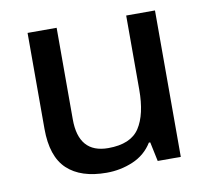

<svg xmlns="http://www.w3.org/2000/svg" viewBox="-66 -613 762 696"><g transform="rotate(-10 315.0 -264.5)"><path d="M547 -539V0H462L447 -71H442Q416 -29 370 -9.5Q324 10 273 10Q178 10 128 -37Q78 -84 78 -186V-539H185V-202Q185 -77 294 -77Q377 -77 409 -126Q441 -175 441 -266V-539Z"/></g></svg>

Font: Noto Sans Arabic Med
Style: Regular
Weight: 500
Designer: Monotype Design Team, Nadine Chahine, Nizar Qandah and Khaled Hosny
Foundry: Monotype Imaging Inc.
Version: Version 2.012; ttfautohint (v1.8.4.7-5d5b)